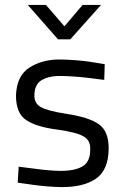

<svg xmlns="http://www.w3.org/2000/svg" viewBox="-20 -752 505 781"><path d="M266 -592 391 -732H316L242 -645L167 -732H93L216 -592ZM406 -491Q402 -492 344 -501Q286 -509 225 -510Q154 -511 101 -478Q48 -445 45 -364Q45 -291 86 -264Q127 -236 212 -225Q292 -214 320 -197Q349 -181 347 -143Q347 -93 315 -75Q283 -56 221 -57Q177 -58 119 -66Q62 -73 56 -74L52 -9Q57 -8 116 0Q175 8 228 9Q319 10 370 -25Q421 -60 422 -146Q423 -217 383 -246Q343 -275 250 -289Q172 -301 145 -317Q118 -333 120 -367Q121 -410 151 -427Q182 -444 229 -443Q282 -442 341 -435Q399 -428 404 -427Z"/></svg>

Font: RazerF5
Style: Regular
Weight: 400
Foundry: Razer Inc.
Version: Version 2